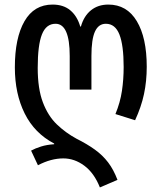

<svg xmlns="http://www.w3.org/2000/svg" viewBox="-20 -570 706 840"><path d="M417 250Q392 187 349 155Q306 123 257 123Q203 123 146 153L116 89Q134 79 159.5 71Q185 63 217 61V58Q131 13 88 -73.5Q45 -160 45 -275Q45 -404 87 -477Q129 -550 210 -550Q258 -550 288 -524.5Q318 -499 331 -454H334Q347 -500 378 -525Q409 -550 454 -550Q535 -550 578.5 -477.5Q622 -405 622 -278Q622 -215 610 -158.5Q598 -102 571 -44L485 -71Q506 -122 513.5 -172.5Q521 -223 521 -277Q521 -372 502.5 -419Q484 -466 443 -466Q411 -466 395.5 -432Q380 -398 380 -325V-178H285V-325Q285 -466 223 -466Q182 -466 163.5 -419.5Q145 -373 145 -273Q145 -182 167.5 -122.5Q190 -63 228.5 -26Q267 11 315 37Q361 60 395 84.5Q429 109 453 140.5Q477 172 494 217Z"/></svg>

Font: Noto Sans Georgian Condensed Medium
Style: Regular
Weight: 500
Width: 3
Designer: Monotype Design Team, Akaki Razmadze
Foundry: Google LLC
Version: Version 2.005; ttfautohint (v1.8.4.7-5d5b)